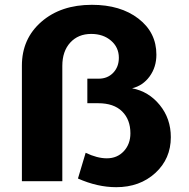

<svg xmlns="http://www.w3.org/2000/svg" viewBox="-20 -753 787 798"><path d="M239 -479V0H71V-480Q71 -592 152 -662.5Q233 -733 362 -733Q481 -733 555.5 -675.5Q630 -618 630 -526Q630 -474 602 -435.5Q574 -397 529 -386Q598 -373 644 -316.5Q690 -260 690 -183Q690 -93 625.5 -34Q561 25 463 25Q385 25 304 -11L336 -118Q384 -95 424 -95Q467 -95 494.5 -124.5Q522 -154 522 -199Q522 -256 487.5 -290Q453 -324 388 -324H343V-426H390Q427 -426 450.5 -450.5Q474 -475 474 -513Q474 -556 441.5 -584Q409 -612 359 -612Q305 -612 272 -576Q239 -540 239 -479Z"/></svg>

Font: Metropolitano
Style: Bold
Weight: 700
Designer: Fonts by Alex Slobzheninov & Chris M. Simpson / Changes by Cristiano Sobral
Foundry: Fonts by Alex Slobzheninov & Chris M. Simpson / Changes by Cristiano Sobral
Version: Version 1.00;August 30, 2020;FontCreator 13.0.0.2681 64-bit